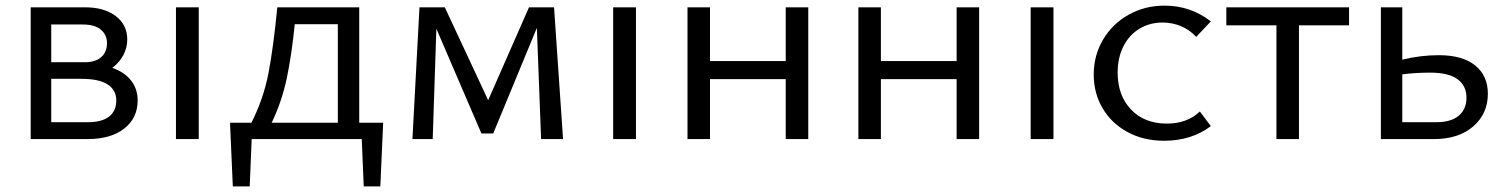

<svg xmlns="http://www.w3.org/2000/svg" viewBox="-20 -494 5339 682"><path d="M469 -137Q469 -75 421.5 -37.5Q374 0 291 0H89V-468H283Q350 -468 391 -437Q432 -406 432 -354Q432 -324 418 -298Q404 -272 379 -253Q422 -238 445.5 -208Q469 -178 469 -137ZM162 -407V-273H282Q319 -273 339.5 -291Q360 -309 360 -341Q360 -370 338.5 -388.5Q317 -407 273 -407ZM393 -137Q393 -174 362.5 -194Q332 -214 269 -214H162V-60H293Q342 -60 367.5 -80Q393 -100 393 -137Z M605 -468H686V0H605Z M1331 168H1272L1265 0H874L867 168H807L797 -58H873Q916 -143 933.5 -233.5Q951 -324 965 -468H1256V-58H1341ZM1180 -58V-408H1027Q1016 -298 998.5 -215.5Q981 -133 945 -58Z M1902 0 1887 -395 1732 -20H1690L1530 -392L1517 0H1445L1470 -468H1560L1714 -138L1859 -468H1948L1980 0Z M2158 -468H2239V0H2158Z M2851 -468V0H2771V-213H2502V0H2422V-468H2502V-277H2771V-468Z M3458 -468V0H3378V-213H3109V0H3029V-468H3109V-277H3378V-468Z M3641 -468H3722V0H3641Z M3865 -229Q3865 -297 3898 -353Q3931 -409 3988.5 -441.5Q4046 -474 4117 -474Q4209 -474 4281 -418L4229 -363Q4206 -388 4175 -401Q4144 -414 4110 -414Q4064 -414 4027.5 -392Q3991 -370 3970.5 -329.5Q3950 -289 3950 -236Q3950 -155 3997.5 -105Q4045 -55 4125 -55Q4197 -55 4242 -98L4281 -46Q4212 6 4115 6Q4042 6 3985 -25Q3928 -56 3896.5 -109.5Q3865 -163 3865 -229Z M4772 -404H4594V0H4514V-404H4336V-468H4772Z M5265 -161Q5265 -90 5213 -45Q5161 0 5074 0H4885V-468H4961V-282Q5025 -298 5091 -298Q5175 -298 5220 -261.5Q5265 -225 5265 -161ZM5189 -147Q5189 -189 5157.5 -212.5Q5126 -236 5060 -236Q5010 -236 4961 -230V-60H5083Q5134 -60 5161.5 -83Q5189 -106 5189 -147Z"/></svg>

Font: Ysabeau SC Medium
Style: Regular
Weight: 500
Designer: Christian Thalmann (Catharsis Fonts)
Version: Version 0.003